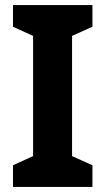

<svg xmlns="http://www.w3.org/2000/svg" viewBox="-20 -734 414 754"><path d="M343 0V-85L263 -121V-593L343 -629V-714H31V-629L110 -593V-121L31 -85V0Z"/></svg>

Font: Noto Sans Armenian SemiCondensed Medium
Style: Regular
Weight: 500
Width: 4
Designer: Monotype Design Team
Foundry: Monotype Imaging Inc.
Version: Version 2.008